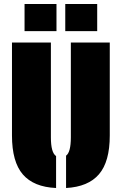

<svg xmlns="http://www.w3.org/2000/svg" viewBox="-20 -933 610 962"><path d="M311 9V-153Q335 -170 335 -245V-720H530V-254Q530 -123 476 -60Q422 3 311 9ZM261 -151V9Q149 4 94.5 -59Q40 -122 40 -254V-720H235V-245Q235 -168 261 -151ZM103 -913H263V-777H103ZM307 -913H467V-777H307Z"/></svg>

Font: Protest Guerrilla
Style: Regular
Weight: 400
Designer: Octavio Pardo
Foundry: Ashler Design
Version: Version 2.005; ttfautohint (v1.8.4.7-5d5b)